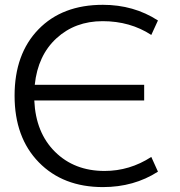

<svg xmlns="http://www.w3.org/2000/svg" viewBox="-20 -760 739 790"><path d="M403.3 -740.2Q530.3 -740.2 629.9 -675.8L602.5 -616.2Q515.6 -672.9 402.3 -672.9Q289.1 -672.9 212.4 -602.5Q135.7 -532.2 123 -411.1H573.2V-346.7H121.1Q127 -213.9 206.5 -135.3Q286.1 -56.6 410.2 -56.6Q513.7 -56.6 602.5 -114.3L629.9 -53.7Q531.2 9.8 403.3 9.8Q239.3 9.8 139.6 -92.3Q40 -194.3 40 -366.2Q40 -538.1 138.2 -639.2Q236.3 -740.2 403.3 -740.2Z"/></svg>

Font: GenEi M Gothic v2 Regular
Style: Regular
Weight: 400
Version: Version 2.0